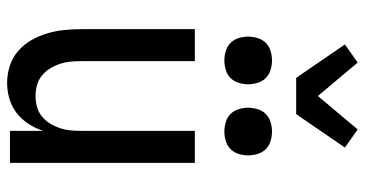

<svg xmlns="http://www.w3.org/2000/svg" viewBox="-263 -755 1026 540"><g transform="rotate(90 250.0 -485.0)"><path d="M213 8Q189 8 165.5 0.5Q142 -7 123.5 -23Q105 -39 93 -60Q81 -81 74 -104.5Q67 -128 64.5 -152Q62 -176 62 -200V-520H152V-200Q152 -185 153.5 -169.5Q155 -154 160 -139.5Q165 -125 173 -112Q181 -99 193 -89.5Q205 -80 220 -76Q235 -72 250 -72Q265 -72 280 -76Q295 -80 307 -89.5Q319 -99 327 -112Q335 -125 340 -139.5Q345 -154 346.5 -169.5Q348 -185 348 -200V-520H438V0H348V-93Q341 -72 328.5 -52.5Q316 -33 298 -19Q280 -5 258 1.5Q236 8 213 8ZM350 -603Q337 -603 323.5 -607Q310 -611 300.5 -620.5Q291 -630 287 -643.5Q283 -657 283 -670Q283 -683 287 -696.5Q291 -710 300.5 -719.5Q310 -729 323.5 -733Q337 -737 350 -737Q363 -737 376.5 -733Q390 -729 399.5 -719.5Q409 -710 413 -696.5Q417 -683 417 -670Q417 -657 413 -643.5Q409 -630 399.5 -620.5Q390 -611 376.5 -607Q363 -603 350 -603ZM150 -603Q137 -603 123.5 -607Q110 -611 100.5 -620.5Q91 -630 87 -643.5Q83 -657 83 -670Q83 -683 87 -696.5Q91 -710 100.5 -719.5Q110 -729 123.5 -733Q137 -737 150 -737Q163 -737 176.5 -733Q190 -729 199.5 -719.5Q209 -710 213 -696.5Q217 -683 217 -670Q217 -657 213 -643.5Q209 -630 199.5 -620.5Q190 -611 176.5 -607Q163 -603 150 -603ZM199 -805 105 -942 156 -978 250 -866 344 -978 395 -942 301 -805Z"/></g></svg>

Font: Iosevka Custom Medium
Style: Regular
Weight: 500
Monospace: yes
Designer: Belleve Invis
Foundry: Belleve Invis
Version: Version 32.5.0; ttfautohint (v1.8.4)